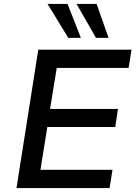

<svg xmlns="http://www.w3.org/2000/svg" viewBox="-20 -958 696 978"><path d="M64 0 175 -705H650L635 -612H269L235 -403H581L567 -311H221L186 -93H553L538 0ZM469 -765 370 -938H472L533 -765ZM328 -765 222 -938H324L392 -765Z"/></svg>

Font: Nunito Sans 7pt SemiBold
Style: Italic
Weight: 600
Italic angle: -9°
Designer: Vernon Adams
Foundry: Vernon Adams
Version: Version 3.101;gftools[0.9.27]